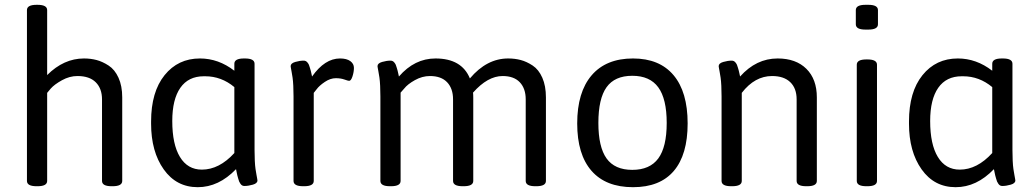

<svg xmlns="http://www.w3.org/2000/svg" viewBox="-20 -772 4300 798"><path d="M488 -367V-20Q488 2 448 2H444Q404 2 404 -20V-359Q404 -404 378 -430Q352 -456 302 -456Q269 -456 237.5 -438.5Q206 -421 191 -404L176 -386V-20Q176 2 136 2H132Q92 2 92 -20V-730Q92 -752 132 -752H136Q176 -752 176 -730V-460Q245 -529 329 -529Q357 -529 381.5 -522.5Q406 -516 431.5 -499.5Q457 -483 472.5 -449Q488 -415 488 -367Z M954 -136V-410Q900 -455 833 -455H827Q763 -455 729.5 -407Q696 -359 696 -269Q696 -172 728 -119.5Q760 -67 819 -67Q891 -67 954 -136ZM1050 -22Q1050 -10 1031 -4.5Q1012 1 996 1Q991 1 987 -1Q983 -3 979.5 -8Q976 -13 974 -17.5Q972 -22 970 -30Q968 -38 966.5 -42.5Q965 -47 963.5 -56.5Q962 -66 961 -69Q889 6 802 6Q713 6 660.5 -68Q608 -142 608 -258V-267Q608 -390 664 -459.5Q720 -529 811 -529Q888 -529 954 -478V-507Q954 -529 994 -529H998Q1038 -529 1038 -507V-148Q1038 -125 1039 -104Q1040 -83 1042 -69.5Q1044 -56 1046 -45.5Q1048 -35 1049 -29Q1050 -23 1050 -22Z M1431 -436Q1427 -436 1411.5 -441.5Q1396 -447 1376 -447Q1353 -447 1330 -431.5Q1307 -416 1296 -401L1284 -386V-20Q1284 2 1244 2H1240Q1200 2 1200 -20V-371Q1200 -394 1199 -415Q1198 -436 1196 -449.5Q1194 -463 1192 -473.5Q1190 -484 1189 -490Q1188 -496 1188 -497Q1188 -509 1207 -514.5Q1226 -520 1242 -520Q1247 -520 1251 -518Q1255 -516 1258.5 -511.5Q1262 -507 1264 -502.5Q1266 -498 1268 -490.5Q1270 -483 1271.5 -478.5Q1273 -474 1274.5 -465.5Q1276 -457 1277 -454Q1330 -529 1393 -529Q1421 -529 1436 -518Q1451 -507 1451 -490Q1451 -473 1445 -454.5Q1439 -436 1431 -436Z M2249 -367V-20Q2249 2 2209 2H2205Q2165 2 2165 -20V-359Q2165 -404 2140.5 -430Q2116 -456 2069 -456Q2007 -456 1946 -387Q1947 -380 1947 -366V-20Q1947 2 1907 2H1903Q1863 2 1863 -20V-359Q1863 -404 1838.5 -430Q1814 -456 1767 -456Q1735 -456 1704.5 -439Q1674 -422 1660 -404L1645 -387V-20Q1645 2 1605 2H1601Q1561 2 1561 -20V-371Q1561 -394 1560 -415Q1559 -436 1557 -449.5Q1555 -463 1553 -473.5Q1551 -484 1550 -490Q1549 -496 1549 -497Q1549 -509 1568 -514.5Q1587 -520 1603 -520Q1608 -520 1612 -518Q1616 -516 1619.5 -511.5Q1623 -507 1625 -502.5Q1627 -498 1629 -490.5Q1631 -483 1632.5 -478.5Q1634 -474 1635.5 -465.5Q1637 -457 1638 -454Q1703 -529 1790 -529Q1899 -529 1933 -446Q2003 -529 2092 -529Q2120 -529 2144.5 -522.5Q2169 -516 2194 -499.5Q2219 -483 2234 -449Q2249 -415 2249 -367Z M2467 -261Q2467 -161 2501 -113.5Q2535 -66 2608 -66Q2681 -66 2716 -113.5Q2751 -161 2751 -261Q2751 -361 2716 -409Q2681 -457 2608 -457Q2535 -457 2501 -409.5Q2467 -362 2467 -261ZM2838 -259Q2838 -129 2780.5 -61.5Q2723 6 2611 6Q2498 6 2438.5 -62Q2379 -130 2379 -259Q2379 -389 2439 -459Q2499 -529 2611 -529Q2721 -529 2779.5 -459.5Q2838 -390 2838 -259Z M3375 -367V-20Q3375 2 3335 2H3331Q3291 2 3291 -20V-359Q3291 -405 3264.5 -430.5Q3238 -456 3189 -456Q3117 -456 3063 -386V-20Q3063 2 3023 2H3019Q2979 2 2979 -20V-371Q2979 -394 2978 -415Q2977 -436 2975 -449.5Q2973 -463 2971 -473.5Q2969 -484 2968 -490Q2967 -496 2967 -497Q2967 -509 2986 -514.5Q3005 -520 3021 -520Q3026 -520 3030 -518Q3034 -516 3037.5 -511.5Q3041 -507 3043 -502.5Q3045 -498 3047 -490.5Q3049 -483 3050.5 -478.5Q3052 -474 3053.5 -465.5Q3055 -457 3056 -454Q3123 -529 3212 -529Q3288 -529 3331.5 -486Q3375 -443 3375 -367Z M3625 -503V-20Q3625 2 3585 2H3581Q3541 2 3541 -20V-503Q3541 -525 3581 -525H3585Q3625 -525 3625 -503ZM3629 -730V-671Q3629 -649 3589 -649H3577Q3537 -649 3537 -671V-730Q3537 -752 3577 -752H3589Q3629 -752 3629 -730Z M4104 -136V-410Q4050 -455 3983 -455H3977Q3913 -455 3879.5 -407Q3846 -359 3846 -269Q3846 -172 3878 -119.5Q3910 -67 3969 -67Q4041 -67 4104 -136ZM4200 -22Q4200 -10 4181 -4.5Q4162 1 4146 1Q4141 1 4137 -1Q4133 -3 4129.5 -8Q4126 -13 4124 -17.5Q4122 -22 4120 -30Q4118 -38 4116.5 -42.5Q4115 -47 4113.5 -56.5Q4112 -66 4111 -69Q4039 6 3952 6Q3863 6 3810.5 -68Q3758 -142 3758 -258V-267Q3758 -390 3814 -459.5Q3870 -529 3961 -529Q4038 -529 4104 -478V-507Q4104 -529 4144 -529H4148Q4188 -529 4188 -507V-148Q4188 -125 4189 -104Q4190 -83 4192 -69.5Q4194 -56 4196 -45.5Q4198 -35 4199 -29Q4200 -23 4200 -22Z"/></svg>

Font: mmAsap
Style: Regular
Weight: 400
Designer: Pablo Cosgaya
Foundry: Omnibus-Type
Version: Version 1.001